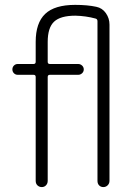

<svg xmlns="http://www.w3.org/2000/svg" viewBox="-20 -760 540 780"><path d="M51.8 -456.1Q43 -456.1 36.6 -462.4Q30.3 -468.8 30.3 -478Q30.3 -487.3 36.6 -493.7Q43 -500 51.8 -500H116.2Q125 -500 125 -508.8V-589.8Q125 -667 163.6 -703.6Q202.1 -740.2 285.2 -740.2Q335 -740.2 371.1 -732.4Q395.5 -727.5 410.2 -706.5Q424.8 -685.5 424.8 -660.2V-25.4Q424.8 -14.6 417.5 -7.3Q410.2 0 399.9 0Q389.6 0 382.8 -6.8Q376 -13.7 376 -25.4V-673.8Q376 -682.6 368.2 -684.6Q329.1 -695.3 286.1 -696.3Q225.6 -696.3 199.7 -671.9Q173.8 -647.5 173.8 -589.8V-508.8Q173.8 -500 182.6 -500H297.9Q306.6 -500 313.5 -493.7Q320.3 -487.3 320.3 -478Q320.3 -468.8 313.5 -462.4Q306.6 -456.1 297.9 -456.1H182.6Q173.8 -456.1 173.8 -447.3V-25.4Q173.8 -14.6 167 -7.3Q160.2 0 149.9 0Q139.6 0 132.3 -6.8Q125 -13.7 125 -25.4V-447.3Q125 -456.1 116.2 -456.1Z"/></svg>

Font: Rounded-X Mgen+ 1m light
Style: Regular
Weight: 200
Designer: [Source Han Sans]
Ryoko NISHIZUKA  (kana & ideographs); Paul D. Hunt (Latin, Greek & Cyrillic); Wenlong ZHANG  (bopomofo
Version: Version 1.059.20150602